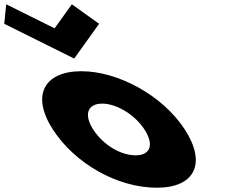

<svg xmlns="http://www.w3.org/2000/svg" viewBox="-348 -860 1112 895"><path d="M113.9 -749 -13.1 -840 -93.5 -728 -319.1 -840 -328.1 -749 -2.2 -587ZM-101.3 -256C1 -98 198.2 15 383.2 15C560.2 15 616 -98 513.7 -256C410 -416 201.5 -528 31.5 -528C-141.5 -528 -205 -416 -101.3 -256ZM86.7 -256C40.7 -327 61.3 -377 128.3 -377C194.3 -377 279.7 -327 325.7 -256C371 -186 353.4 -136 284.4 -136C212.4 -136 132 -186 86.7 -256Z"/></svg>

Font: Hussar
Style: BdOpOblSeven
Weight: 700
Foundry: Cannot Into Space Fonts
Version: Version 2.00